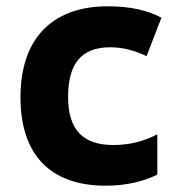

<svg xmlns="http://www.w3.org/2000/svg" viewBox="-20 -580 570 609"><path d="M315 9C380 9 433 -4 479 -26V-154C437 -132 391 -120 340 -120C243 -120 196 -168 196 -273C196 -380 240 -430 329 -430C370 -430 406 -420 445 -402L492 -524C448 -547 395 -560 321 -560C159 -560 45 -471 45 -271C45 -90 139 9 315 9Z"/></svg>

Font: Noto Sans Mono Condensed ExtraBold
Style: Regular
Weight: 800
Width: 3
Designer: Monotype Design Team
Foundry: Monotype Imaging Inc.
Version: Version 2.014